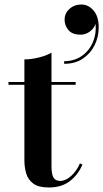

<svg xmlns="http://www.w3.org/2000/svg" viewBox="-20 -823 457 850"><path d="M196.5 7Q151 7 127.8 -10Q104.5 -27 96.2 -54.5Q88 -82 88 -114V-560Q117.5 -560 152 -568.5Q186.5 -577 208 -590V-88.5Q208 -51 217 -36.5Q226 -22 246.5 -22Q270.5 -22 295 -44Q319.5 -66 334 -100L345 -94.5Q326 -49.5 289.2 -21.2Q252.5 7 196.5 7ZM17.5 -447.5V-460H315V-447.5ZM264 -540.5V-552Q299 -552 327 -566.2Q355 -580.5 373.8 -605.8Q392.5 -631 400 -663.5Q407.5 -696 400.5 -732.5H404.5Q405.5 -718 396.5 -703.5Q387.5 -689 371.5 -679.2Q355.5 -669.5 335.5 -669.5Q301 -669.5 283.5 -689.2Q266 -709 266 -736Q266 -764 287.5 -783.5Q309 -803 340 -803Q371.5 -803 394.2 -776.5Q417 -750 417 -701.5Q417 -659.5 398.8 -622.8Q380.5 -586 346.5 -563.2Q312.5 -540.5 264 -540.5Z"/></svg>

Font: Bodoni Moda 18pt SemiBold
Style: Regular
Weight: 600
Designer: Owen Earl
Foundry: indestructible type
Version: Version 2.005